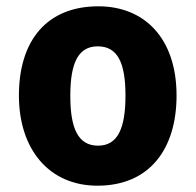

<svg xmlns="http://www.w3.org/2000/svg" viewBox="-20 -579 621 609"><path d="M540 -276C540 -458 438 -559 292 -559C129 -559 40 -451 40 -276C40 -105 136 10 289 10C454 10 540 -106 540 -276ZM203 -275C203 -381 229 -432 290 -432C353 -432 378 -380 378 -276C378 -171 353 -117 291 -117C228 -117 203 -171 203 -275Z"/></svg>

Font: Noto Sans Thai SemCond ExtBd
Style: Regular
Weight: 800
Width: 4
Designer: Monotype Design Team
Foundry: Monotype Imaging Inc.
Version: Version 2.002